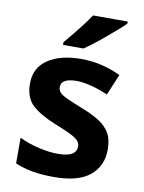

<svg xmlns="http://www.w3.org/2000/svg" viewBox="-87 -827 674 898"><g transform="rotate(10 250.5 -378.0)"><path d="M458 -160Q458 -82 402.5 -36Q347 10 233 10Q175 10 131 2.5Q87 -5 47 -22V-144Q90 -123 140.5 -111.5Q191 -100 229 -100Q277 -100 298 -113Q319 -126 319 -150Q319 -165 308.5 -177Q298 -189 271.5 -202Q245 -215 195 -235Q123 -264 84.5 -299Q46 -334 46 -402Q46 -477 105.5 -516.5Q165 -556 262 -556Q314 -556 360 -545Q406 -534 451 -513L409 -413Q371 -430 331 -440.5Q291 -451 260 -451Q186 -451 186 -410Q186 -394 196.5 -383Q207 -372 233.5 -360Q260 -348 308 -329Q357 -310 390.5 -288.5Q424 -267 441 -237Q458 -207 458 -160ZM446 -756Q432 -742 409 -722Q386 -702 360 -680Q334 -658 308.5 -638.5Q283 -619 264 -606H167V-619Q183 -638 204 -663.5Q225 -689 246 -716.5Q267 -744 281 -766H446Z"/></g></svg>

Font: Noto Sans Syriac
Style: Bold
Weight: 700
Designer: Patrick Giasson and the Monotype Design Team
Foundry: Monotype Imaging Inc.
Version: Version 3.000; ttfautohint (v1.8.4.7-5d5b)